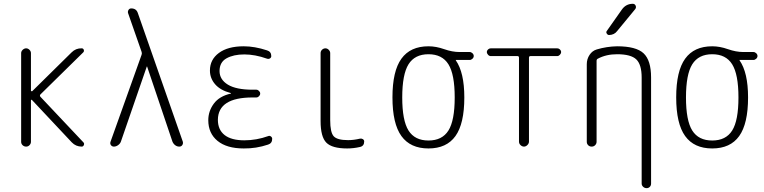

<svg xmlns="http://www.w3.org/2000/svg" viewBox="-20 -775 4040 1015"><path d="M91.8 -25.4V-494.1Q91.8 -503.9 100.1 -511.7Q108.4 -519.5 118.2 -519.5Q127.9 -519.5 135.7 -511.7Q143.6 -503.9 143.6 -494.1V-295.9Q143.6 -293.9 146 -293Q148.4 -292 150.4 -293L358.4 -498Q380.9 -520.5 412.1 -519.5Q419.9 -519.5 422.9 -511.7Q425.8 -503.9 419.9 -498L194.3 -276.4Q188.5 -270.5 193.4 -263.7L420.9 -22.5Q426.8 -16.6 423.3 -8.3Q419.9 0 412.1 0Q380.9 0 359.4 -22.5L149.4 -246.1Q144.5 -251 143.6 -243.2V-25.4Q143.6 -15.6 136.2 -7.8Q128.9 0 118.2 0Q107.4 0 99.6 -7.3Q91.8 -14.6 91.8 -25.4Z M582 0Q572.3 0 566.4 -7.8Q560.5 -15.6 564.5 -26.4L728.5 -485.4Q731.4 -493.2 728.5 -501L657.2 -705.1Q654.3 -713.9 659.2 -722.2Q664.1 -730.5 673.8 -730.5Q701.2 -730.5 709 -705.1L946.3 -26.4Q949.2 -16.6 943.8 -8.3Q938.5 0 927.7 0Q916 0 906.2 -7.3Q896.5 -14.6 891.6 -26.4L757.8 -422.9Q757.8 -423.8 756.8 -423.8Q755.9 -423.8 755.9 -422.9L619.1 -26.4Q615.2 -15.6 604.5 -7.8Q593.8 0 582 0Z M1200.2 -280.3Q1201.2 -280.3 1201.2 -281.2Q1201.2 -283.2 1199.2 -283.2Q1144.5 -297.9 1117.2 -329.6Q1089.8 -361.3 1089.8 -402.3Q1089.8 -460 1137.2 -495.1Q1184.6 -530.3 1268.6 -530.3Q1326.2 -530.3 1391.6 -508.8Q1414.1 -502 1414.1 -478.5Q1414.1 -470.7 1407.2 -466.3Q1400.4 -461.9 1391.6 -464.8Q1328.1 -487.3 1271.5 -487.3Q1214.8 -487.3 1177.7 -466.8Q1140.6 -446.3 1140.6 -399.4Q1140.6 -354.5 1184.6 -327.6Q1228.5 -300.8 1315.4 -300.8H1335Q1342.8 -300.8 1349.1 -294.4Q1355.5 -288.1 1355.5 -280.3Q1355.5 -272.5 1349.1 -266.1Q1342.8 -259.8 1335 -259.8H1315.4Q1132.8 -259.8 1131.8 -141.6Q1131.8 -88.9 1167.5 -61Q1203.1 -33.2 1271.5 -33.2Q1335.9 -33.2 1398.4 -55.7Q1405.3 -58.6 1412.1 -53.7Q1418.9 -48.8 1418.9 -41Q1418.9 -17.6 1397.5 -10.7Q1334 10.7 1268.6 9.8Q1178.7 9.8 1129.9 -30.3Q1081.1 -70.3 1081.1 -139.6Q1081.1 -187.5 1110.4 -227.1Q1139.6 -266.6 1200.2 -280.3Z M1815.4 9.8Q1735.4 9.8 1705.1 -21Q1674.8 -51.8 1674.8 -134.8V-494.1Q1674.8 -504.9 1682.6 -512.2Q1690.4 -519.5 1700.2 -519.5Q1710 -519.5 1717.8 -511.7Q1725.6 -503.9 1725.6 -494.1V-139.6Q1725.6 -75.2 1744.1 -54.7Q1762.7 -34.2 1820.3 -34.2Q1849.6 -34.2 1882.8 -42Q1890.6 -43.9 1897.9 -39.6Q1905.3 -35.2 1905.3 -27.3Q1905.3 -2.9 1882.8 2Q1848.6 9.8 1815.4 9.8Z M2350.6 -435.1Q2317.4 -488.3 2245.1 -488.3Q2172.9 -488.3 2139.6 -435.1Q2106.4 -381.8 2106.4 -259.8Q2106.4 -137.7 2139.6 -85Q2172.9 -32.2 2245.1 -32.2Q2317.4 -32.2 2350.6 -85Q2383.8 -137.7 2383.8 -259.8Q2383.8 -381.8 2350.6 -435.1ZM2245.1 -530.3Q2285.2 -530.3 2328.1 -515.1Q2371.1 -500 2409.2 -500H2462.9Q2470.7 -500 2477.5 -493.7Q2484.4 -487.3 2484.4 -479Q2484.4 -470.7 2477.5 -464.4Q2470.7 -458 2462.9 -458H2390.6H2389.6V-456.1Q2434.6 -391.6 2434.6 -259.8Q2434.6 -121.1 2387.7 -55.7Q2340.8 9.8 2245.1 9.8Q2149.4 9.8 2102.1 -55.7Q2054.7 -121.1 2054.7 -260.3Q2054.7 -399.4 2102.1 -464.8Q2149.4 -530.3 2245.1 -530.3Z M2574.2 -478.5Q2566.4 -478.5 2560.1 -485.4Q2553.7 -492.2 2553.7 -500Q2553.7 -507.8 2560.1 -513.7Q2566.4 -519.5 2574.2 -519.5H2925.8Q2933.6 -519.5 2939.9 -513.7Q2946.3 -507.8 2946.3 -500Q2946.3 -492.2 2939.9 -485.4Q2933.6 -478.5 2925.8 -478.5H2784.2Q2776.4 -478.5 2776.4 -469.7V-26.4Q2776.4 -16.6 2768.1 -8.3Q2759.8 0 2750 0Q2740.2 0 2731.9 -7.8Q2723.6 -15.6 2723.6 -26.4V-469.7Q2723.6 -478.5 2715.8 -478.5Z M3082 -25.4V-435.5Q3082 -462.9 3096.7 -484.9Q3111.3 -506.8 3134.8 -513.7Q3187.5 -529.3 3242.2 -530.3Q3342.8 -530.3 3382.3 -493.2Q3421.9 -456.1 3421.9 -365.2V195.3Q3421.9 206.1 3415 212.9Q3408.2 219.7 3398.4 219.7Q3387.7 219.7 3379.9 212.4Q3372.1 205.1 3372.1 195.3V-365.2Q3372.1 -433.6 3343.8 -460.9Q3315.4 -488.3 3242.2 -488.3Q3184.6 -488.3 3140.6 -464.8Q3133.8 -461.9 3133.8 -453.1V-25.4Q3133.8 -15.6 3126.5 -7.8Q3119.1 0 3107.9 0Q3096.7 0 3089.4 -7.3Q3082 -14.6 3082 -25.4ZM3267.6 -724.6Q3289.1 -754.9 3325.2 -754.9Q3335.9 -754.9 3340.3 -745.1Q3344.7 -735.4 3337.9 -726.6L3242.2 -610.4Q3227.5 -590.8 3200.2 -589.8Q3192.4 -589.8 3187.5 -597.7Q3182.6 -605.5 3188.5 -612.3Z M3850.6 -435.1Q3817.4 -488.3 3745.1 -488.3Q3672.9 -488.3 3639.6 -435.1Q3606.4 -381.8 3606.4 -259.8Q3606.4 -137.7 3639.6 -85Q3672.9 -32.2 3745.1 -32.2Q3817.4 -32.2 3850.6 -85Q3883.8 -137.7 3883.8 -259.8Q3883.8 -381.8 3850.6 -435.1ZM3745.1 -530.3Q3785.2 -530.3 3828.1 -515.1Q3871.1 -500 3909.2 -500H3962.9Q3970.7 -500 3977.5 -493.7Q3984.4 -487.3 3984.4 -479Q3984.4 -470.7 3977.5 -464.4Q3970.7 -458 3962.9 -458H3890.6H3889.6V-456.1Q3934.6 -391.6 3934.6 -259.8Q3934.6 -121.1 3887.7 -55.7Q3840.8 9.8 3745.1 9.8Q3649.4 9.8 3602.1 -55.7Q3554.7 -121.1 3554.7 -260.3Q3554.7 -399.4 3602.1 -464.8Q3649.4 -530.3 3745.1 -530.3Z"/></svg>

Font: Rounded-X Mgen+ 1mn light
Style: Regular
Weight: 200
Designer: [Source Han Sans]
Ryoko NISHIZUKA  (kana & ideographs); Paul D. Hunt (Latin, Greek & Cyrillic); Wenlong ZHANG  (bopomofo
Version: Version 1.059.20150602